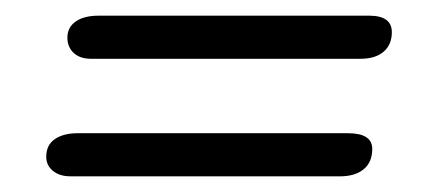

<svg xmlns="http://www.w3.org/2000/svg" viewBox="-20 -368 559 245"><path d="M66 -320Q66 -333 76.5 -340.5Q87 -348 106 -348H451Q480 -348 480 -327Q480 -311 469.5 -302Q459 -293 440 -293H96Q82 -293 74 -300.5Q66 -308 66 -320ZM39 -168Q39 -183 50 -190.5Q61 -198 79 -198H424Q455 -198 455 -178Q455 -161 444 -152Q433 -143 414 -143H70Q56 -143 47.5 -150Q39 -157 39 -168Z"/></svg>

Font: Kodchasan Light
Style: Italic
Weight: 300
Italic angle: -10°
Version: Version 1.000; ttfautohint (v1.6)